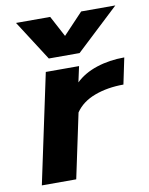

<svg xmlns="http://www.w3.org/2000/svg" viewBox="-81 -771 645 830"><g transform="rotate(-10 241.5 -355.5)"><path d="M47 -711H197L246 -619L333 -711H483L295 -535H160ZM137 -480H283L268 -411Q304 -446 360 -464.5Q416 -483 482 -483L458 -368Q388 -368 331.5 -347Q275 -326 246 -283L186 0H35Z"/></g></svg>

Font: Prompt SemiBold
Style: Italic
Weight: 600
Italic angle: -12°
Designer: Katatrad Team
Foundry: CadsonDemak
Version: Version 1.001